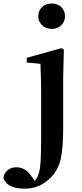

<svg xmlns="http://www.w3.org/2000/svg" viewBox="-129 -831 479 1122"><path d="M172.9 -662.1Q140.6 -662.1 117.7 -683.1Q94.7 -704.1 94.7 -736.3Q94.7 -769.5 117.2 -790Q139.6 -810.5 172.9 -810.5Q206.1 -810.5 228.5 -790Q251 -769.5 251 -736.3Q251 -704.1 228.5 -683.1Q206.1 -662.1 172.9 -662.1ZM27.3 -493.2 230.5 -549.8 244.1 -541 240.2 -384.8V-88.9Q240.2 36.1 226.1 97.2Q211.9 158.2 172.9 201.2Q107.4 271.5 15.6 271.5Q-87.9 271.5 -109.4 209Q-105.5 179.7 -84 163.1Q-62.5 146.5 -35.2 146.5Q19.5 146.5 51.8 195.3L74.2 225.6Q86.9 212.9 93.8 194.3Q100.6 176.8 104.5 150.9Q108.4 125 109.9 75.2Q111.3 25.4 111.3 0.5Q111.3 -24.4 111.3 -101.6V-302.7Q111.3 -362.3 107.4 -458L27.3 -465.8Z"/></svg>

Font: GenYoMin TW TTF Bold
Style: Regular
Weight: 700
Version: Version 1.300